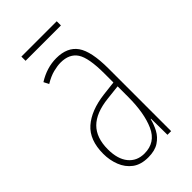

<svg xmlns="http://www.w3.org/2000/svg" viewBox="-205 -703 776 776"><g transform="rotate(-45 183.0 -315.5)"><path d="M177 -537Q240 -537 268.5 -496.5Q297 -456 297 -358V0H276L275 -93H273Q267 -68 254.5 -44.5Q242 -21 218.5 -5.5Q195 10 157 10Q115 10 89 -9.5Q63 -29 50.5 -61Q38 -93 38 -129Q38 -208 83 -247.5Q128 -287 210 -297L271 -304V-355Q271 -445 249 -478.5Q227 -512 177 -512Q159 -512 135 -506Q111 -500 83 -483L72 -505Q123 -537 177 -537ZM209 -274Q135 -266 99.5 -230.5Q64 -195 64 -129Q64 -73 89 -42.5Q114 -12 157 -12Q220 -12 246 -70Q272 -128 272 -220V-281ZM284 -641V-617H82V-641Z"/></g></svg>

Font: Noto Sans Sinhala UI ExtraCondensed Thin
Style: Regular
Weight: 100
Width: 2
Designer: Jelle Bosma - Monotype Design Team
Foundry: Monotype Imaging Inc.
Version: Version 2.006; ttfautohint (v1.8.4.7-5d5b)